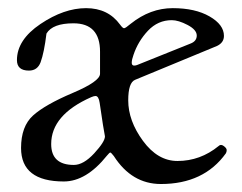

<svg xmlns="http://www.w3.org/2000/svg" viewBox="-20 -445 599 476"><path d="M32.2 -78.1Q32.2 -131.8 62 -158.7Q91.8 -185.5 159.9 -214.4Q228 -243.2 228 -262.2V-316.9Q228 -387.2 162.1 -387.2Q110.4 -387.2 95.2 -361.8Q89.4 -314.5 80.6 -290.5Q72.8 -270 51.8 -270Q22 -270 22 -295.9Q22 -346.2 80.3 -385.5Q138.7 -424.8 193.4 -424.8Q248 -424.8 277.8 -383.8Q284.2 -375 287.6 -375Q291 -375 304.2 -386.2Q352.5 -424.8 408.2 -424.8Q463.9 -424.8 499.5 -404.3Q535.2 -383.8 535.2 -356Q535.2 -339.4 518.1 -331.1L314.9 -247.1Q297.9 -240.2 297.9 -196.3Q297.9 -145.5 334.5 -95.7Q371.1 -45.9 419.9 -45.9Q476.6 -45.9 522 -83Q527.3 -88.4 534.7 -83Q542 -77.6 542 -73Q542 -68.4 540 -64.9Q485.4 11.2 378.9 11.2Q306.6 11.2 262.2 -58.1Q255.4 -66.9 253.4 -66.9Q251.5 -66.9 245.1 -59.1Q193.8 4.9 138.2 4.9Q32.2 4.9 32.2 -78.1ZM306.6 -289.6Q306.6 -278.8 320.8 -284.2L452.1 -336.9Q467.8 -342.8 467.8 -356.9Q467.8 -371.1 445.1 -383.1Q422.4 -395 405.8 -395Q371.6 -395 346.9 -368.9Q322.3 -342.8 311 -309.1Q306.6 -296.9 306.6 -289.6ZM106.9 -87.9Q106.9 -36.1 163.1 -36.1Q187 -36.1 213.6 -64.9Q240.2 -93.8 240.2 -106.9Q236.8 -123 227.1 -189.9Q224.6 -207 216.8 -207Q212.9 -207 206.1 -204.1Q106.9 -160.2 106.9 -87.9Z"/></svg>

Font: Junicode
Style: Regular
Weight: 400
Designer: Peter S. Baker
Foundry: Briery Creek Software
Version: Version 0.7.2